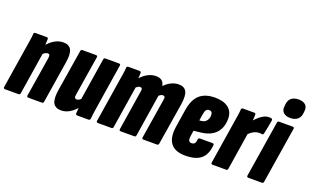

<svg xmlns="http://www.w3.org/2000/svg" viewBox="-80 -1109 2444 1509"><g transform="rotate(20 1142.0 -354.0)"><path d="M208 0Q193 0 195 -14L248 -343Q251 -364 247.5 -372Q244 -380 232 -380Q223 -380 212.5 -374.5Q202 -369 191 -358L176 -419Q209 -461 245 -482Q281 -503 319 -503Q367 -503 385 -469.5Q403 -436 390 -360L335 -14Q333 0 321 0ZM13 0Q-2 0 0 -14L56 -368Q61 -401 66 -430.5Q71 -460 72 -484Q73 -497 86 -497H180Q193 -497 193 -484Q193 -468 191 -445Q189 -422 187 -403L196 -370L140 -14Q138 0 126 0Z M482 6Q434 6 415.5 -27.5Q397 -61 409 -137L465 -484Q467 -497 479 -497H592Q606 -497 605 -484L552 -154Q548 -133 552.5 -125Q557 -117 569 -117Q578 -117 588.5 -123Q599 -129 609 -141L623 -79Q591 -38 555.5 -16Q520 6 482 6ZM617 0Q603 0 603 -14Q604 -29 606 -52.5Q608 -76 610 -94L601 -128L657 -484Q659 -497 671 -497H784Q799 -497 797 -484L741 -130Q736 -97 731.5 -67Q727 -37 725 -14Q724 0 711 0Z M790 0Q775 0 777 -14L833 -368Q838 -401 843 -430.5Q848 -460 849 -484Q850 -497 863 -497H957Q970 -497 970 -484Q970 -475 969.5 -463.5Q969 -452 967 -439Q997 -471 1028.5 -487Q1060 -503 1093 -503Q1124 -503 1142 -489.5Q1160 -476 1165 -446Q1193 -475 1223.5 -489Q1254 -503 1284 -503Q1331 -503 1348.5 -470Q1366 -437 1354 -361L1298 -14Q1296 0 1284 0H1171Q1156 0 1158 -14L1211 -344Q1215 -365 1211 -372.5Q1207 -380 1196 -380Q1189 -380 1181 -376.5Q1173 -373 1163 -364L1108 -14Q1106 0 1094 0H980Q966 0 968 -14L1020 -344Q1024 -365 1020.5 -372.5Q1017 -380 1005 -380Q999 -380 990.5 -376.5Q982 -373 972 -363L917 -14Q915 0 903 0Z M1521 6Q1435 6 1398.5 -41.5Q1362 -89 1376 -182L1399 -330Q1413 -420 1459 -461.5Q1505 -503 1588 -503Q1660 -503 1700 -471.5Q1740 -440 1740 -381Q1740 -308 1699.5 -262.5Q1659 -217 1578 -207L1516 -200L1509 -153Q1505 -128 1511 -115.5Q1517 -103 1534 -103Q1551 -103 1559.5 -112.5Q1568 -122 1570 -146Q1572 -160 1584 -160H1690Q1704 -160 1702 -146Q1695 -67 1651.5 -30.5Q1608 6 1521 6ZM1531 -292 1550 -294Q1577 -297 1591 -316.5Q1605 -336 1605 -362Q1605 -395 1577 -395Q1561 -395 1552.5 -384Q1544 -373 1540 -347Z M1749 0Q1734 0 1736 -14L1792 -368Q1797 -401 1802 -430.5Q1807 -460 1808 -484Q1809 -497 1822 -497H1916Q1929 -497 1929 -484Q1929 -468 1927 -445Q1925 -422 1923 -403L1932 -370L1876 -14Q1874 0 1862 0ZM1913 -309 1921 -431Q1936 -447 1954 -463.5Q1972 -480 1993 -491.5Q2014 -503 2038 -503Q2046 -503 2050.5 -503Q2055 -503 2059 -501Q2068 -497 2067 -487Q2063 -461 2057 -430.5Q2051 -400 2045 -372Q2041 -357 2031 -359Q2026 -360 2021 -360.5Q2016 -361 2008 -361Q1991 -361 1974 -354.5Q1957 -348 1942 -336Q1927 -324 1913 -309Z M2048 0Q2033 0 2035 -14L2110 -484Q2112 -497 2124 -497H2237Q2243 -497 2247.5 -494Q2252 -491 2250 -484L2175 -14Q2173 0 2161 0ZM2195 -554Q2158 -554 2138 -572.5Q2118 -591 2122 -625L2124 -644Q2128 -679 2150.5 -696.5Q2173 -714 2210 -714Q2247 -714 2267 -696Q2287 -678 2283 -644L2281 -625Q2278 -591 2255 -572.5Q2232 -554 2195 -554Z"/></g></svg>

Font: Sofia Sans Extra Condensed Black
Style: Italic
Weight: 900
Italic angle: -9°
Version: Version 4.100